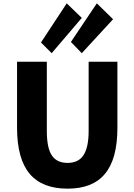

<svg xmlns="http://www.w3.org/2000/svg" viewBox="-20 -1114 803 1148"><path d="M384 14Q233 14 158 -74Q82 -164 82 -350V-745H260V-331Q260 -228 291 -183Q321 -140 384 -140Q447 -140 477 -183Q510 -229 510 -331V-538V-745H682V-350Q682 -163 607 -74Q534 14 384 14ZM289 -796 225 -860 302 -977 379 -1094 469 -1007ZM469 -796 404 -863 481 -978 559 -1094 656 -999Z"/></svg>

Font: GenSekiGothic TW H
Style: Regular
Weight: 900
Version: Version 1.501;PS 1;hotconv 16.6.51;makeotf.lib2.5.65220